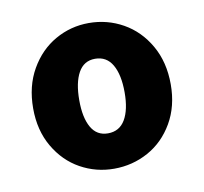

<svg xmlns="http://www.w3.org/2000/svg" viewBox="-53 -837 522 492"><g transform="rotate(-10 208.0 -591.5)"><path d="M29 -590Q29 -648 54 -691.5Q79 -735 119.5 -758Q160 -781 207 -781Q255 -781 296 -758Q337 -735 362 -691.5Q387 -648 387 -590Q387 -533 362 -490Q337 -447 296 -424.5Q255 -402 207 -402Q160 -402 119.5 -424.5Q79 -447 54 -490Q29 -533 29 -590ZM267 -590Q267 -636 252 -662Q237 -688 207 -688Q178 -688 163.5 -662Q149 -636 149 -590Q149 -545 163.5 -519.5Q178 -494 207 -494Q237 -494 252 -519.5Q267 -545 267 -590Z"/></g></svg>

Font: Nebula Sans Bold
Style: Regular
Weight: 700
Designer: Paul D. Hunt for Adobe (as Source Sans)
Foundry: Nebula Entertainment & Broadcasting LLC
Version: Version 1.010